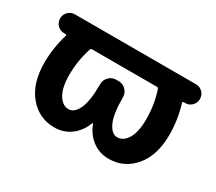

<svg xmlns="http://www.w3.org/2000/svg" viewBox="-103 -753 1070 949"><g transform="rotate(30 431.5 -278.5)"><path d="M627 -431.6Q625 -438.5 617.2 -438.5H248Q240.2 -438.5 238.3 -431.6Q212.9 -355.5 212.9 -273.4Q212.9 -200.2 236.3 -162.1Q259.8 -124 293.9 -124Q326.2 -124 347.2 -168Q368.2 -211.9 368.2 -308.6V-310.5Q368.2 -334 385.3 -351.1Q402.3 -368.2 425.8 -368.2H440.4Q463.9 -368.2 481 -351.1Q498 -334 498 -310.5V-308.6Q498 -212.9 519 -168.5Q540 -124 571.3 -124Q606.4 -124 629.4 -162.1Q652.3 -200.2 652.3 -273.4Q652.3 -355.5 627 -431.6ZM87.9 -438.5Q65.4 -438.5 49.8 -454.1Q34.2 -469.7 34.2 -492.2Q34.2 -514.6 49.8 -530.3Q65.4 -545.9 87.9 -545.9H151.4H280.3H585.9H713.9H778.3Q800.8 -545.9 816.4 -530.3Q832 -514.6 832 -492.2Q832 -469.7 816.4 -454.1Q800.8 -438.5 778.3 -438.5H769.5Q767.6 -438.5 765.6 -436.5Q763.7 -434.6 764.6 -431.6Q790 -349.6 790 -263.7Q790 -146.5 732.9 -78.6Q675.8 -10.7 587.9 -10.7Q530.3 -10.7 487.3 -46.9Q452.1 -77.1 435.5 -122.1Q434.6 -124 432.6 -124Q430.7 -124 430.7 -122.1Q414.1 -77.1 378.9 -46.9Q335.9 -10.7 278.3 -10.7Q190.4 -10.7 133.3 -78.6Q76.2 -146.5 76.2 -263.7Q76.2 -349.6 101.6 -431.6Q102.5 -434.6 100.6 -436.5Q98.6 -438.5 95.7 -438.5Z"/></g></svg>

Font: Gen Jyuu Gothic Bold
Style: Bold
Weight: 700
Designer: [Source Han Sans]
Ryoko NISHIZUKA  (kana & ideographs); Paul D. Hunt (Latin, Greek & Cyrillic); Wenlong ZHANG  (bopomofo
Version: Version 1.002.20150607